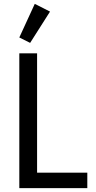

<svg xmlns="http://www.w3.org/2000/svg" viewBox="-20 -974 498 994"><path d="M80 0V-698H172V-80H432V0ZM136 -752 80 -780 160 -954 239 -914Z"/></svg>

Font: IBM Plex Sans Condensed Text
Style: Regular
Weight: 450
Width: 3
Designer: Mike Abbink, Paul van der Laan, Pieter van Rosmalen
Foundry: Bold Monday
Version: Version 1.1